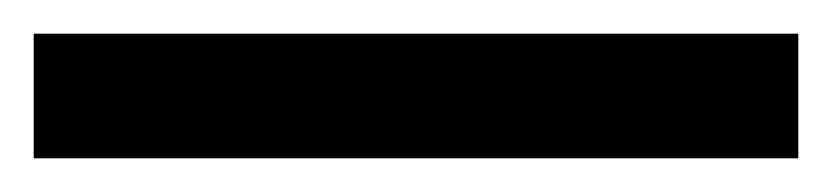

<svg xmlns="http://www.w3.org/2000/svg" viewBox="-22 61 494 114"><path d="M452 155V81H-2V155Z"/></svg>

Font: Noto Sans Lao Looped Condensed Medium
Style: Regular
Weight: 500
Width: 3
Designer: Mark Frömberg, Ben Mitchell
Foundry: The Fontpad Ltd
Version: Version 1.002